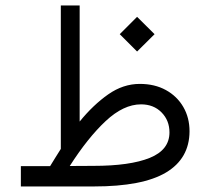

<svg xmlns="http://www.w3.org/2000/svg" viewBox="-20 -672 758 692"><path d="M411.6 -548.8 474.1 -611.3 537.1 -548.8 474.1 -486.3ZM160.6 -73.2Q169.9 -88.9 179.7 -104.2Q189.5 -119.6 199.2 -135.3V-652.3H267.1V-233.9Q315.9 -293.9 369.9 -331.8Q423.8 -369.6 483.9 -369.6Q537.6 -369.6 577.9 -347.4Q618.2 -325.2 640.6 -286.6Q663.1 -248 663.1 -198.7Q662.6 -100.6 578.4 -50.3Q494.1 0 318.8 0H55.2V-73.2ZM316.9 -74.2Q448.7 -74.2 519.8 -103Q590.8 -131.8 590.8 -194.8Q590.8 -237.8 562.3 -266.8Q533.7 -295.9 488.3 -295.9Q425.3 -295.9 360.8 -235.6Q296.4 -175.3 231.4 -73.7Z"/></svg>

Font: Vazir Light FD-WOL
Style: Light-FD-WOL
Weight: 300
Designer: Saber Rastikerdar
Foundry: Saber Rastikerdar
Version: Version 30.1.0